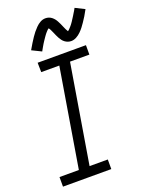

<svg xmlns="http://www.w3.org/2000/svg" viewBox="-176 -1046 847 1128"><g transform="rotate(-20 248.0 -482.5)"><path d="M15 0H317V-60H203L305 -676H426V-735H124L125 -676H238L136 -60H15ZM354 -787Q370 -787 386 -795.5Q402 -804 415 -817Q428 -830 436 -840.5Q444 -851 454 -865.5Q464 -880 474.5 -897Q485 -914 496 -935L438 -964Q434 -956 430 -949.5Q426 -943 422 -936.5Q418 -930 414.5 -924Q411 -918 407.5 -913Q404 -908 401 -903Q398 -898 395 -893.5Q392 -889 389 -885Q386 -881 383.5 -877.5Q381 -874 378.5 -871.5Q376 -869 371.5 -863.5Q367 -858 363.5 -855Q360 -852 355 -848Q350 -856 346 -864Q342 -872 337.5 -883Q333 -894 329 -902.5Q325 -911 320 -920.5Q315 -930 309 -937.5Q303 -945 295 -951.5Q287 -958 277 -961.5Q267 -965 256 -965Q239 -965 223.5 -956.5Q208 -948 195 -934.5Q182 -921 173.5 -910.5Q165 -900 155.5 -886Q146 -872 135.5 -855Q125 -838 113 -817L172 -788Q176 -796 180 -802.5Q184 -809 187.5 -815.5Q191 -822 194.5 -827.5Q198 -833 201.5 -838.5Q205 -844 208.5 -849Q212 -854 215 -858.5Q218 -863 220.5 -866.5Q223 -870 226 -874Q229 -878 231 -880.5Q233 -883 238 -888.5Q243 -894 246 -897Q249 -900 254 -903Q259 -897 263 -888.5Q267 -880 272 -869Q277 -858 280.5 -849.5Q284 -841 289.5 -831.5Q295 -822 300.5 -814.5Q306 -807 314.5 -800.5Q323 -794 333 -790.5Q343 -787 354 -787Z"/></g></svg>

Font: Iosevka Sparkle Light
Style: Italic
Weight: 300
Italic angle: -9°
Designer: Belleve Invis
Foundry: Belleve Invis
Version: Version 4.5.0; ttfautohint (v1.8.3)